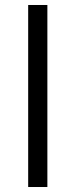

<svg xmlns="http://www.w3.org/2000/svg" viewBox="-20 -750 303 770"><path d="M170 -730H93V0H170Z"/></svg>

Font: Mission
Style: Regular
Weight: 400
Version: Version 1.000;FEAKit 1.0